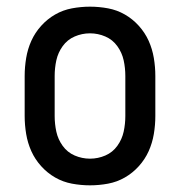

<svg xmlns="http://www.w3.org/2000/svg" viewBox="-20 -548 540 576"><path d="M250 8Q223 8 196 3Q169 -2 145.5 -15.5Q122 -29 103.5 -49.5Q85 -70 74 -94.5Q63 -119 58.5 -146Q54 -173 54 -200V-320Q54 -347 58.5 -374Q63 -401 74 -425.5Q85 -450 103.5 -470.5Q122 -491 145.5 -504.5Q169 -518 196 -523Q223 -528 250 -528Q277 -528 304 -523Q331 -518 354.5 -504.5Q378 -491 396.5 -470.5Q415 -450 426 -425.5Q437 -401 441.5 -374Q446 -347 446 -320V-200Q446 -173 441.5 -146Q437 -119 426 -94.5Q415 -70 396.5 -49.5Q378 -29 354.5 -15.5Q331 -2 304 3Q277 8 250 8ZM250 -72Q274 -72 296 -81.5Q318 -91 332 -110.5Q346 -130 351 -153Q356 -176 356 -200V-320Q356 -344 351 -367Q346 -390 332 -409.5Q318 -429 296 -438.5Q274 -448 250 -448Q226 -448 204 -438.5Q182 -429 168 -409.5Q154 -390 149 -367Q144 -344 144 -320V-200Q144 -176 149 -153Q154 -130 168 -110.5Q182 -91 204 -81.5Q226 -72 250 -72Z"/></svg>

Font: Iosevka Bendy Medium
Style: Regular
Weight: 500
Monospace: yes
Designer: Belleve Invis
Foundry: Belleve Invis
Version: Version 30.1.2